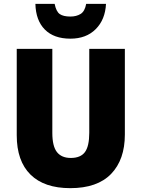

<svg xmlns="http://www.w3.org/2000/svg" viewBox="-20 -968 735 998"><path d="M629 -269Q629 -138 557.5 -64Q486 10 345 10Q210 10 138.5 -60.5Q67 -131 67 -265V-714H252V-277Q252 -208 276 -177.5Q300 -147 348 -147Q399 -147 421.5 -177.5Q444 -208 444 -278V-714H629ZM531 -948Q527 -866 477.5 -816.5Q428 -767 346 -767Q260 -767 213 -814.5Q166 -862 164 -948H264Q272 -908 290.5 -895Q309 -882 346 -882Q377 -882 399 -895.5Q421 -909 428 -948Z"/></svg>

Font: Noto Sans Malayalam SemiCondensed Black
Style: Regular
Weight: 900
Width: 4
Designer: Jelle Bosma - Monotype Design Team
Foundry: Monotype Imaging Inc.
Version: Version 2.104; ttfautohint (v1.8.4.7-5d5b)